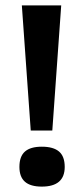

<svg xmlns="http://www.w3.org/2000/svg" viewBox="-20 -680 311 712"><path d="M94 -196 61 -660H207L174 -196ZM135 12Q93 12 72.5 -6Q52 -24 52 -61Q52 -100 72.5 -118Q93 -136 135 -136Q178 -136 199 -118Q220 -100 220 -61Q220 12 135 12Z"/></svg>

Font: Bricolage Grotesque 28pt SemiBold
Style: Regular
Weight: 600
Version: Version 1.001;gftools[0.9.33.dev8+g029e19f]